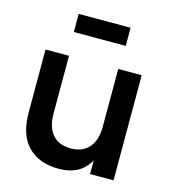

<svg xmlns="http://www.w3.org/2000/svg" viewBox="-113 -845 851 953"><g transform="rotate(15 312.0 -368.5)"><path d="M439.9 -660.2H173.3V-753.4H439.9ZM180.7 -540V-243.2Q180.7 -173.8 213.1 -136Q245.6 -98.1 306.6 -98.1Q367.7 -98.1 400.6 -135.7Q433.6 -173.3 433.6 -243.2V-540H554.2V0H433.6V-70.3Q387.2 15.1 274.9 15.1Q174.8 15.1 117.4 -43Q60.1 -101.1 60.1 -217.3V-540Z"/></g></svg>

Font: Vela Sans Bd
Style: Bold
Weight: 700
Designer: Principal design: Mikhail Sharanda - project Manrope.
Design modification: Ravid Balaliev
Foundry: Mikhail Sharanda
Version: Version 1.001